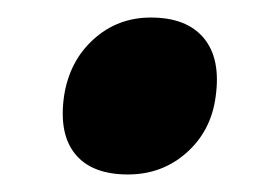

<svg xmlns="http://www.w3.org/2000/svg" viewBox="-20 -188 297 219"><path d="M126 11Q85 11 66 -12Q47 -35 53 -78Q59 -118 86.5 -143Q114 -168 152 -168Q193 -168 212.5 -144.5Q232 -121 226 -78Q221 -39 193 -14Q165 11 126 11Z"/></svg>

Font: Lexend
Style: Bold Italic
Weight: 700
Italic angle: -8.13011°
Designer: Bonnie Shaver-Troup, Thomas Jockin
Foundry: Lexend
Version: Version 1.007